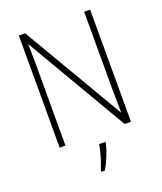

<svg xmlns="http://www.w3.org/2000/svg" viewBox="-166 -821 972 1149"><g transform="rotate(-20 320.0 -246.5)"><path d="M547 0H507L130 -644H128Q129 -609 129.5 -574Q130 -539 130 -497V0H93V-714H133L509 -73H511Q511 -108 510 -148.5Q509 -189 509 -221V-714H547ZM362 69Q354 105 337.5 146Q321 187 300 221H278V213Q285 196 294.5 168.5Q304 141 311.5 111.5Q319 82 322 61H362Z"/></g></svg>

Font: Noto Sans Arabic UI SmCn XLt
Style: Regular
Weight: 200
Width: 4
Designer: Monotype Design Team, Nadine Chahine and Nizar Qandah
Foundry: Monotype Imaging Inc.
Version: Version 2.010; ttfautohint (v1.8.4.7-5d5b)